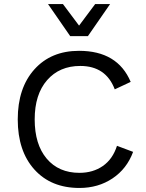

<svg xmlns="http://www.w3.org/2000/svg" viewBox="-20 -922 726 952"><path d="M526 -902 416 -743H328L218 -902H292L372 -795L452 -902ZM640 -169Q609 -85 538 -37.5Q467 10 374 10Q233 10 150.5 -81.5Q68 -173 68 -330Q68 -486 150.5 -578Q233 -670 372 -670Q563 -670 628 -516L549 -479Q505 -595 378 -595Q275 -595 213.5 -524.5Q152 -454 152 -330Q152 -206 211.5 -135.5Q271 -65 374 -65Q441 -65 490 -99Q539 -133 560 -199Z"/></svg>

Font: Elaine Sans
Style: Regular
Weight: 400
Designer: Wei Huang
Foundry: Wei Huang
Version: Version 2.001;December 24, 2019;FontCreator 12.0.0.2547 64-b